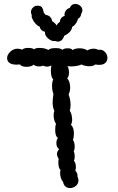

<svg xmlns="http://www.w3.org/2000/svg" viewBox="-20 -954 600 974"><path d="M455 -707Q469 -707 478 -701Q498 -705 511.5 -691.5Q525 -678 525 -660Q525 -645 514.5 -635Q504 -625 484 -625Q471 -625 464 -627Q453 -618 433 -618Q411 -618 393 -627Q387 -623 371 -620Q355 -617 340 -617Q330 -617 322 -619Q330 -606 330 -586Q330 -565 321 -557Q336 -539 336 -510Q336 -491 328 -475Q338 -448 338 -422Q338 -405 334 -392Q339 -386 342.5 -373Q346 -360 346 -347Q346 -332 340 -321Q355 -307 355 -277Q355 -257 350 -245Q359 -231 359 -209Q359 -196 354 -186Q359 -177 359 -161Q359 -146 355 -138Q365 -128 365 -106Q365 -97 362 -89Q375 -74 373 -59Q378 -47 378 -39Q378 -22 365 -11Q352 0 335 0Q322 0 312.5 -7.5Q303 -15 300 -31Q293 -38 289 -51Q285 -64 285 -76Q285 -83 287 -91Q276 -102 276 -130Q276 -143 278 -148Q269 -162 269 -172Q269 -186 280 -197Q266 -207 266 -228Q266 -245 274 -254Q260 -262 260 -296Q260 -315 264 -326Q259 -332 255.5 -344.5Q252 -357 252 -370Q252 -384 256 -391Q247 -409 247 -434Q247 -449 251 -477Q244 -496 244 -518Q244 -538 250 -551Q238 -563 238 -595Q238 -610 241 -622Q230 -616 219 -616Q208 -616 198 -621Q191 -617 179 -617Q159 -617 151 -626Q146 -621 136 -618Q126 -615 115 -615Q90 -615 81 -627Q75 -626 65 -626Q40 -626 28 -635Q16 -644 16 -659Q16 -676 32 -691.5Q48 -707 70 -707Q80 -707 93 -702Q101 -711 124 -711Q143 -711 153 -704Q161 -711 181 -711Q194 -711 206.5 -708Q219 -705 225 -700Q232 -710 262 -710Q289 -710 296 -701Q304 -709 324 -709Q343 -709 348 -700Q360 -709 383 -709Q409 -709 423 -698Q437 -707 455 -707ZM147 -854Q139 -865 141 -879Q137 -884 137 -893Q137 -904 145.5 -914Q154 -924 167 -925Q186 -926 192.5 -917Q199 -908 203 -887Q210 -884 211 -878Q224 -878 233.5 -869Q243 -860 244 -847Q250 -844 257.5 -837Q265 -830 267 -824Q271 -835 284 -843Q284 -854 291 -862.5Q298 -871 308 -873Q305 -886 312.5 -898Q320 -910 334 -914Q342 -934 362 -934Q376 -934 387 -924.5Q398 -915 398 -902Q398 -893 392 -884Q390 -866 375 -858Q374 -848 365 -835Q356 -822 346 -818Q344 -791 305 -772Q303 -761 294.5 -752Q286 -743 274 -743Q268 -743 260 -746Q242 -743 224 -759Q206 -775 208 -793Q199 -794 191.5 -800.5Q184 -807 181 -819Q171 -822 159.5 -835Q148 -848 147 -854Z"/></svg>

Font: Pangolin
Style: Regular
Weight: 400
Designer: Kevin Burke
Foundry: Google, Inc.
Version: Version 1.101